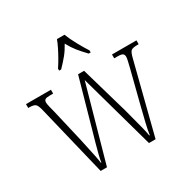

<svg xmlns="http://www.w3.org/2000/svg" viewBox="-170 -923 1066 1081"><g transform="rotate(-30 362.5 -383.0)"><path d="M70 -458Q62 -493 51 -502Q40 -511 11 -511H5V-536H167V-511H148Q123 -511 115 -505.5Q107 -500 107 -487Q107 -479 112 -457.5Q117 -436 121 -422L170 -212Q175 -188 182.5 -154Q190 -120 196.5 -88.5Q203 -57 205 -39H208Q210 -57 218 -88.5Q226 -120 235.5 -154Q245 -188 252 -212L343 -535H382L471 -226Q477 -202 487 -165Q497 -128 506 -92.5Q515 -57 518 -36H521Q525 -65 535.5 -109.5Q546 -154 561 -213L614 -421Q619 -442 623 -459Q627 -476 627 -485Q627 -498 619.5 -504.5Q612 -511 586 -511H564V-536H723V-511H713Q684 -511 673.5 -502.5Q663 -494 654 -456L538 0H495L359 -488L222 0H181ZM261 -619Q274 -638 289 -664Q304 -690 317.5 -717Q331 -744 339 -766H388Q401 -732 424 -690Q447 -648 466 -619V-606H453Q424 -636 403.5 -661.5Q383 -687 364 -722Q345 -687 324 -661.5Q303 -636 274 -606H261Z"/></g></svg>

Font: Noto Serif Bengali Condensed ExtraLight
Style: Regular
Weight: 200
Width: 3
Designer: Juan Bruce, Universal Thirst, Indian Type Foundry and the Monotype Design Team.
Foundry: Monotype Imaging Inc.
Version: Version 2.003; ttfautohint (v1.8.4.7-5d5b)